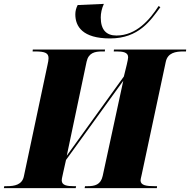

<svg xmlns="http://www.w3.org/2000/svg" viewBox="-45 -969 979 989"><path d="M522 -771C670 -771 731 -864 781 -932L772 -938C727 -868 657 -786 555 -786C502 -786 474 -816 474 -879C474 -901 479 -925 490 -949L355 -943C347 -927 343 -912 343 -895C343 -833 380 -771 522 -771ZM-25 0H345L347 -10H334C301 -10 273 -14 273 -40C273 -44 274 -53 280 -78L295 -145L590 -553L484 -63C474 -17 443 -10 406 -10H393L391 0H763L764 -10H751C709 -10 679 -14 679 -40C679 -44 681 -53 685 -70L809 -651C819 -697 859 -704 900 -704H913L914 -714H542L541 -704H555C588 -704 615 -700 615 -674C615 -670 612 -651 608 -636L593 -575L299 -167L401 -651C411 -697 443 -704 482 -704H495L496 -714H124L123 -704H136C189 -704 205 -695 205 -669C205 -660 203 -649 200 -636L78 -61C69 -17 30 -10 -10 -10H-23Z"/></svg>

Font: Noto Serif Display Black
Style: Italic
Weight: 900
Italic angle: -12°
Designer: Monotype Design Team
Foundry: Monotype Imaging Inc.
Version: Version 2.009